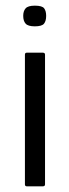

<svg xmlns="http://www.w3.org/2000/svg" viewBox="-20 -658 242 678"><path d="M143 -602Q143 -584 135.5 -574.5Q128 -565 103 -565Q79 -565 70.5 -574.5Q62 -584 62 -602Q62 -619 70.5 -628.5Q79 -638 103 -638Q129 -638 136 -628.5Q143 -619 143 -602ZM139 -7Q139 0 131 0H75Q68 0 68 -7V-465Q68 -472 75 -472H131Q139 -472 139 -465Z"/></svg>

Font: Glory
Style: Regular
Weight: 400
Designer: Robert Leuschke
Foundry: Robert Leuschke
Version: Version 1.011